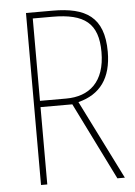

<svg xmlns="http://www.w3.org/2000/svg" viewBox="-52 -754 560 794"><g transform="rotate(-5 228.0 -357.0)"><path d="M197 -714H86V0H112V-321H244L403 0H434L270 -328C361 -351 409 -415 409 -525C409 -670 333 -714 197 -714ZM193 -689C327 -689 383 -645 383 -526C383 -402 317 -347 221 -347H112V-689Z"/></g></svg>

Font: Noto Sans Condensed Thin
Style: Regular
Weight: 100
Width: 3
Designer: Monotype Design Team
Foundry: Monotype Imaging Inc.
Version: Version 2.013